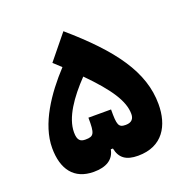

<svg xmlns="http://www.w3.org/2000/svg" viewBox="-114 -721 814 833"><g transform="rotate(-20 293.0 -304.5)"><path d="M181.2 4.9C237.8 4.9 274.4 -16.1 283.2 -62H293C302.2 -16.6 329.6 4.9 385.7 4.9C499.5 4.9 544.9 -77.1 544.9 -175.8C544.9 -324.2 450.2 -454.1 265.1 -613.8L173.3 -501C185.5 -489.7 196.8 -479 208 -468.8C124.5 -378.9 45.9 -264.6 45.9 -153.8C45.9 -56.2 89.8 4.9 181.2 4.9ZM278.8 -399.4C375 -302.2 419.4 -235.4 419.4 -175.8C419.4 -155.8 410.2 -139.2 380.9 -139.2C347.2 -139.2 342.8 -152.3 343.3 -224.1H238.8C239.7 -150.4 233.9 -139.2 194.8 -139.2C171.9 -139.2 158.2 -147.9 158.2 -185.5C158.2 -253.4 211.4 -329.1 278.8 -399.4Z"/></g></svg>

Font: Cascadia Code
Style: Bold
Weight: 700
Monospace: yes
Designer: Aaron Bell
Foundry: Saja Typeworks
Version: Version 2404.023